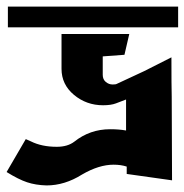

<svg xmlns="http://www.w3.org/2000/svg" viewBox="-27 -564 564 587"><path d="M115.2 2.9Q82 2 55.7 -6.8Q29.3 -15.6 -6.8 -38.1L51.8 -138.7L67.4 -131.8Q100.6 -115.2 146.5 -115.2Q179.7 -115.2 200.2 -130.9Q248 -168.9 309.6 -168.9Q337.9 -168.9 358.4 -165V-259.8Q342.8 -253.9 327.6 -248Q312.5 -242.2 288.1 -242.2Q237.3 -242.2 199.2 -273.9Q161.1 -305.7 161.1 -353.5V-460H368.2L353.5 -396.5L287.1 -391.6V-335Q287.1 -321.3 296.4 -313.5Q305.7 -305.7 317.4 -305.7Q327.1 -305.7 330.1 -307.6L414.1 -346.7L497.1 -388.7Q497.1 -300.8 498 -268.6L499 -12.7L360.4 -32.2V-54.7Q342.8 -60.5 320.3 -60.5Q275.4 -60.5 223.6 -30.3Q170.9 2.9 115.2 2.9ZM517.6 -480.5H-2.9V-543.9H517.6Z"/></svg>

Font: Shorif Bongobondhu ANSI V2
Style: Regular
Weight: 400
Designer: Shorif Uddin Shishir, Shorif art & Design, e-mail : shorifart@gmail.com, facebook : Shorif2001
Foundry: Lipighor Font Foundry
Version: Designed By Shorif Uddin Shishir | Build By Niladri Shekhar 